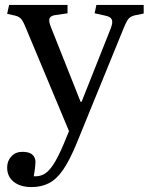

<svg xmlns="http://www.w3.org/2000/svg" viewBox="-20 -529 603 779"><path d="M108 230Q62 230 35.5 208.5Q9 187 9 151Q9 124 26 105.5Q43 87 71 87Q121 87 124 126Q124 134 122.5 148.5Q121 163 117 186Q138 188 157 178.5Q176 169 195.5 140Q215 111 239 54L260 3L86 -413Q74 -443 66 -452Q58 -461 44 -465L9 -473L17 -509H254V-475L206 -468Q187 -466 181.5 -455.5Q176 -445 187 -418L307 -116H311L429 -413Q439 -438 433.5 -450Q428 -462 405 -466L364 -475L371 -509H563V-474L528 -467Q511 -463 502.5 -454Q494 -445 481 -413L292 50Q263 121 236 160Q209 199 178 214.5Q147 230 108 230Z"/></svg>

Font: Literata 36pt
Style: Regular
Weight: 400
Designer: Latin by Veronika Burian and Jose Scaglione. Greek by Irene Vlachou. Cyrillic by Vera Evstafieva.
Foundry: TypeTogether
Version: Version 3.002